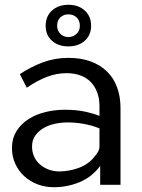

<svg xmlns="http://www.w3.org/2000/svg" viewBox="-20 -773 594 803"><path d="M399 0V-79Q365 -33 313.5 -11.5Q262 10 205 10Q168 10 136 -2.5Q104 -15 80.5 -37Q57 -59 43.5 -89Q30 -119 30 -153Q30 -194 49 -224.5Q68 -255 99.5 -275Q131 -295 170.5 -304.5Q210 -314 250 -314Q301 -314 338.5 -305.5Q376 -297 396 -288V-330Q396 -361 386.5 -386.5Q377 -412 359.5 -430Q342 -448 316.5 -457.5Q291 -467 258 -467Q217 -467 176 -451.5Q135 -436 92 -406L63 -463Q108 -493 158.5 -512Q209 -531 266 -531Q319 -531 359.5 -516Q400 -501 428 -473.5Q456 -446 470 -407Q484 -368 484 -321V0ZM377 -120Q386 -130 391 -140Q396 -150 396 -159V-236Q364 -249 329.5 -255Q295 -261 263 -261Q237 -261 210.5 -255.5Q184 -250 162.5 -237.5Q141 -225 127.5 -206Q114 -187 114 -160Q114 -137 123 -117.5Q132 -98 148 -84.5Q164 -71 184.5 -63.5Q205 -56 228 -56Q248 -56 269.5 -60Q291 -64 311 -71.5Q331 -79 348 -91.5Q365 -104 377 -120ZM171 -665Q171 -705 197.5 -729Q224 -753 266 -753Q308 -753 334.5 -729Q361 -705 361 -665Q361 -626 334.5 -602.5Q308 -579 266 -579Q224 -579 197.5 -602.5Q171 -626 171 -665ZM266 -713Q246 -713 232.5 -700.5Q219 -688 219 -665Q219 -645 232.5 -631.5Q246 -618 266 -618Q285 -618 299.5 -631Q314 -644 314 -665Q314 -688 300 -700.5Q286 -713 266 -713Z"/></svg>

Font: Rising Sun
Style: Regular
Weight: 400
Designer: Matt McInerney, Pablo Impallari, Rodrigo Fuenzalida (Raleway font), Stephen Hutchings (Greek), Cristiano Sobral (main ch
Foundry: The Rising Sun Project Authors
Version: Version 4.327; ttfautohint (v1.8.4.7-5d5b-dirty)